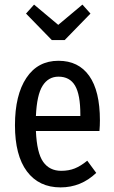

<svg xmlns="http://www.w3.org/2000/svg" viewBox="-20 -802 494 834"><path d="M412 -233H136Q140 -138 167.5 -99Q195 -60 246 -60Q279 -60 305 -70.5Q331 -81 359 -104L398 -51Q332 12 243 12Q149 12 97 -57.5Q45 -127 45 -258Q45 -389 94.5 -463.5Q144 -538 234 -538Q321 -538 367.5 -472.5Q414 -407 414 -279Q414 -257 412 -233ZM329 -305Q329 -391 306 -430Q283 -469 234 -469Q190 -469 165 -429.5Q140 -390 136 -298H329ZM338 -782 373 -743 261 -628H205L93 -743L128 -782L233 -694Z"/></svg>

Font: Fira Sans Extra Condensed
Style: Regular
Weight: 400
Width: 1
Designer: Carrois Corporate & Edenspiekermann AG
Foundry: Carrois Corporate GbR & Edenspiekermann AG
Version: Version 4.203